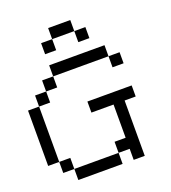

<svg xmlns="http://www.w3.org/2000/svg" viewBox="-173 -1127 1116 1254"><g transform="rotate(-20 384.5 -500.0)"><path d="M461.5 -923.1H538.5V-846.2H461.5ZM307.7 -923.1V-1000H461.5V-923.1ZM230.8 -923.1H307.7V-846.2H230.8ZM153.8 0V-76.9H461.5V0ZM76.9 -76.9V-153.8H153.8V-76.9ZM538.5 0V-76.9H461.5V-153.8H538.5V-384.6H384.6V-461.5H692.3V-384.6H615.4V0ZM0 -153.8V-538.5H76.9V-153.8ZM76.9 -538.5V-615.4H153.8V-538.5ZM153.8 -615.4V-692.3H230.8V-615.4ZM615.4 -615.4V-692.3H692.3V-615.4ZM230.8 -692.3V-769.2H615.4V-692.3Z"/></g></svg>

Font: Mintsoda - Lime Green 13x16
Style: Regular
Weight: 400
Designer: Mintsoda-15
Version: Version 1.0